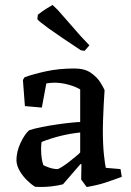

<svg xmlns="http://www.w3.org/2000/svg" viewBox="-20 -740 528 771"><path d="M233 0Q216 5 185.5 8.5Q155 12 121 10Q106 1 89 -15.5Q72 -32 59.5 -53Q47 -74 46 -96Q46 -131 62.5 -166Q79 -201 97 -217Q118 -224 148.5 -230Q179 -236 210.5 -240.5Q242 -245 267 -247.5Q292 -250 302 -250V-381Q284 -392 255 -400Q226 -408 198 -408Q189 -408 181 -407Q173 -406 166 -405L148 -308L80 -314L72 -419L79 -430Q112 -442 164 -453.5Q216 -465 279 -465Q320 -465 345 -447.5Q370 -430 383 -409Q396 -388 400 -378Q398 -352 396.5 -321Q395 -290 394 -263Q393 -236 393 -222Q393 -157 397.5 -117Q402 -77 405 -66L464 -61L469 -30Q440 -19 405.5 -7.5Q371 4 328 11L306 -19L307 -81H303Q286 -62 268 -40.5Q250 -19 233 0ZM154 -77Q160 -73 177.5 -67Q195 -61 212 -61Q218 -63 231.5 -71.5Q245 -80 260 -92Q275 -104 287 -114Q299 -124 302 -128V-208Q224 -200 147 -170Q146 -163 145.5 -156Q145 -149 145 -143Q145 -121 147.5 -104.5Q150 -88 154 -77ZM320 -536 305 -538Q217 -596 176 -625.5Q135 -655 130 -663L132 -681Q150 -695 167.5 -706Q185 -717 191 -720L212 -700L305 -594L339 -558Z"/></svg>

Font: Labrada Medium
Style: Regular
Weight: 500
Designer: Mercedes Jáuregui
Foundry: Omnibus-Type Team
Version: Version 1.000; ttfautohint (v1.8.4.7-5d5b)